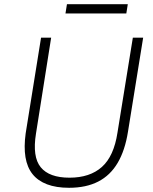

<svg xmlns="http://www.w3.org/2000/svg" viewBox="-20 -884 728 912"><path d="M308 8Q247 8 203.5 -8.5Q160 -25 134.5 -57Q109 -89 101 -137.5Q93 -186 102 -251L175 -705H223L151 -250Q133 -139 173.5 -89.5Q214 -40 310 -40Q407 -40 464 -91Q521 -142 538 -254L611 -705H660L588 -259Q574 -170 539 -110.5Q504 -51 446.5 -21.5Q389 8 308 8ZM291 -820 298 -864H587L580 -820Z"/></svg>

Font: Nunito Sans 7pt SemiCondensed ExtraLight
Style: Italic
Weight: 250
Width: 4
Italic angle: -9°
Designer: Vernon Adams
Foundry: Vernon Adams
Version: Version 3.101;gftools[0.9.27]